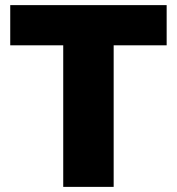

<svg xmlns="http://www.w3.org/2000/svg" viewBox="-20 -730 691 750"><path d="M227 0V-553H20V-710H631V-553H424V0Z"/></svg>

Font: Geist Black
Style: Regular
Weight: 400
Designer: Basement.studio, Andrés Briganti, Mateo Zaragoza
Foundry: Basement.studio, Vercel, Andrés Briganti, Guido Ferreyra, Mateo Zaragoza
Version: Version 1.401